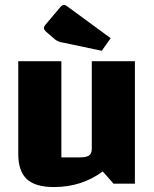

<svg xmlns="http://www.w3.org/2000/svg" viewBox="-20 -750 630 784"><path d="M530.8 -500V0H443.8L399.3 -50Q357 -18.2 306.9 -2.2Q256.7 13.8 200.3 13.8Q124.7 13.8 89.6 -18.5Q54.6 -50.9 54.6 -121.6V-500H230.6V-107.3H304.8Q332.8 -107.3 343.8 -115.1Q354.8 -122.9 354.8 -142.5V-500ZM395.5 -542.6 229.7 -577.6Q214.9 -580.8 204.6 -589.1L169.3 -619.5Q159.2 -628.5 159.2 -635.8Q159.2 -642.1 167.8 -651.6L226 -720.6Q234.5 -730.1 241.6 -730.1Q246.8 -730.1 251.8 -726.1L432 -594.1Z"/></svg>

Font: Changa
Style: Regular
Weight: 400
Designer: Eduardo Rodriguez Tunni
Foundry: Eduardo Rodriguez Tunni
Version: Version 3.003